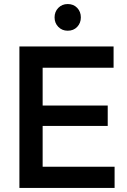

<svg xmlns="http://www.w3.org/2000/svg" viewBox="-20 -930 630 950"><path d="M76 0V-700H191V0ZM155 0V-105H547V0ZM155 -307V-408H513V-307ZM155 -595V-700H542V-595ZM315 -778Q287 -778 268.5 -797Q250 -816 250 -844Q250 -872 268.5 -891Q287 -910 315 -910Q344 -910 362 -891Q380 -872 380 -844Q380 -816 362 -797Q344 -778 315 -778Z"/></svg>

Font: Outfit Thin Medium
Style: Regular
Weight: 500
Version: Version 1.100;gftools[0.9.27]